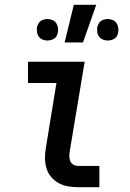

<svg xmlns="http://www.w3.org/2000/svg" viewBox="-20 -776 540 796"><path d="M305 0Q283 0 262 -3.5Q241 -7 223 -17Q205 -27 192 -42.5Q179 -58 173 -77.5Q167 -97 166.5 -118.5Q166 -140 170 -162L214 -432H96V-520H331L269 -148Q267 -137 267.5 -126Q268 -115 272 -106.5Q276 -98 285 -93Q294 -88 305 -88H392V0ZM248 -600 286 -756H379L324 -600ZM426 -608Q416 -608 406.5 -612Q397 -616 391 -624Q385 -632 383.5 -642.5Q382 -653 383 -663Q385 -670 388.5 -677Q392 -684 398 -688.5Q404 -693 411.5 -695Q419 -697 427 -697Q437 -697 447 -693Q457 -689 462.5 -681Q468 -673 470 -662.5Q472 -652 470 -642Q469 -635 465.5 -628Q462 -621 455.5 -616.5Q449 -612 441.5 -610Q434 -608 426 -608ZM176 -608Q166 -608 156.5 -612Q147 -616 141 -624Q135 -632 133.5 -642.5Q132 -653 133 -663Q135 -670 138.5 -677Q142 -684 148 -688.5Q154 -693 161.5 -695Q169 -697 177 -697Q187 -697 197 -693Q207 -689 212.5 -681Q218 -673 220 -662.5Q222 -652 220 -642Q219 -635 215.5 -628Q212 -621 205.5 -616.5Q199 -612 191.5 -610Q184 -608 176 -608Z"/></svg>

Font: Iosevka Curly Semibold
Style: Italic
Weight: 600
Italic angle: -9°
Monospace: yes
Designer: Belleve Invis
Foundry: Belleve Invis
Version: Version 22.1.2; ttfautohint (v1.8.4)